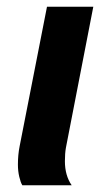

<svg xmlns="http://www.w3.org/2000/svg" viewBox="-20 -548 318 568"><path d="M172 -71Q172 -29 192 0H46Q41 -8 37 -25Q33 -42 33 -61Q33 -90 38 -115L119 -528H256L175 -111Q172 -94 172 -71Z"/></svg>

Font: Libra Sans Modern
Style: Bold Italic
Weight: 700
Italic angle: -12°
Foundry: Stefan Peev, Context Ltd
Version: Version 1.000